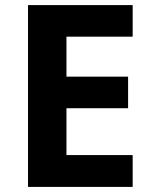

<svg xmlns="http://www.w3.org/2000/svg" viewBox="-20 -734 600 754"><path d="M501 0H90V-714H501V-590H241V-433H483V-309H241V-125H501Z"/></svg>

Font: Noto Sans Balinese
Style: Regular
Weight: 400
Designer: Aditya Bayu, David Williams
Foundry: David Williams
Version: Version 2.003